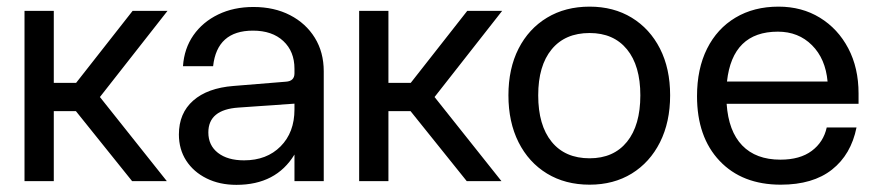

<svg xmlns="http://www.w3.org/2000/svg" viewBox="-20 -532 2581 564"><path d="M52 -500H138V-288.5H203.5L369.5 -500H472L273.5 -247L470 0H368L203 -205.5H138V0H52Z M931 -322.5V0H845V-78Q791 11 674.5 11Q625 11 586.8 -8Q548.5 -27 527 -60.2Q505.5 -93.5 505.5 -137Q505.5 -199.5 547.5 -236.5Q589.5 -273.5 666 -279.5L819.5 -292Q845 -293.5 845 -316.5V-330Q845 -381 812.2 -411.5Q779.5 -442 723 -442Q617.5 -442 606 -337.5H517.5Q521 -389.5 548.2 -428.5Q575.5 -467.5 621 -489.5Q666.5 -511.5 724.5 -511.5Q785.5 -511.5 832 -487.5Q878.5 -463.5 904.8 -421Q931 -378.5 931 -322.5ZM592 -143Q592 -105 620.2 -83Q648.5 -61 697 -61Q763.5 -61 804.2 -102Q845 -143 845 -210.5V-227.5L680.5 -216Q592 -210 592 -143Z M1035 -500H1121V-288.5H1186.5L1352.5 -500H1455L1256.5 -247L1453 0H1351L1186 -205.5H1121V0H1035Z M1473.5 -252Q1473.5 -330.5 1503.2 -389Q1533 -447.5 1586.8 -480Q1640.5 -512.5 1712 -512.5Q1782.5 -512.5 1835.8 -480Q1889 -447.5 1918.8 -389Q1948.5 -330.5 1948.5 -252Q1948.5 -173.5 1918.8 -114.2Q1889 -55 1835.8 -22.2Q1782.5 10.5 1712 10.5Q1640.5 10.5 1586.8 -22.2Q1533 -55 1503.2 -114.2Q1473.5 -173.5 1473.5 -252ZM1861 -252Q1861 -339 1821.8 -387Q1782.5 -435 1712 -435Q1640 -435 1600.5 -387Q1561 -339 1561 -252Q1561 -164 1600.5 -115.5Q1640 -67 1712 -67Q1782.5 -67 1821.8 -115.5Q1861 -164 1861 -252Z M2027.5 -249.5Q2027.5 -330 2057 -389Q2086.5 -448 2140.5 -480.2Q2194.5 -512.5 2267 -512.5Q2335.5 -512.5 2388.5 -480Q2441.5 -447.5 2471.8 -390Q2502 -332.5 2502 -257.5V-227H2114.5Q2120 -146.5 2160.2 -104.8Q2200.5 -63 2272.5 -63Q2330 -63 2364.5 -88.8Q2399 -114.5 2408.5 -157.5H2496Q2480 -78 2424 -33.8Q2368 10.5 2273.5 10.5Q2160 10.5 2093.8 -59.5Q2027.5 -129.5 2027.5 -249.5ZM2265 -439Q2131.5 -439 2115.5 -292.5H2411Q2405 -359.5 2365.2 -399.2Q2325.5 -439 2265 -439Z"/></svg>

Font: Overused Grotesk
Style: Regular
Weight: 450
Version: Version 0.004